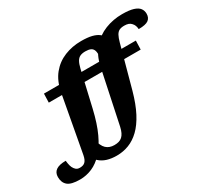

<svg xmlns="http://www.w3.org/2000/svg" viewBox="-363 -1018 1644 1538"><g transform="rotate(-30 459.0 -249.0)"><path d="M911.5 -500.5 909 -418.5H59L61.5 -500.5ZM185 -439Q203.5 -536.5 253.2 -597.5Q303 -658.5 374.8 -687.5Q446.5 -716.5 528.5 -716.5Q588.5 -716.5 626.8 -707Q665 -697.5 688.2 -679.5Q711.5 -661.5 727.5 -636L594.5 -529Q599 -568.5 591.5 -590Q584 -611.5 565.5 -619.8Q547 -628 517.5 -628Q488 -628 468.8 -619.2Q449.5 -610.5 437 -588.8Q424.5 -567 415 -528L339 -200Q310.5 -77.5 271.2 6.8Q232 91 184 142.5Q136 194 81.8 217.2Q27.5 240.5 -31 240.5Q-112 240.5 -144 213.2Q-176 186 -176 135Q-176 94 -146.5 73.2Q-117 52.5 -56.5 52.5Q-53.5 81 -48.2 100.2Q-43 119.5 -32 134Q-20.5 149 -9.8 153.5Q1 158 14.5 158Q30 158 42.2 154.2Q54.5 150.5 63.5 141.8Q72.5 133 78.8 118.8Q85 104.5 89 84ZM562 -461.5Q583 -558 636.5 -619.2Q690 -680.5 764 -709.8Q838 -739 920.5 -739Q987 -739 1024.8 -727Q1062.5 -715 1078.2 -693.8Q1094 -672.5 1094 -644Q1094 -606.5 1068.2 -587.5Q1042.5 -568.5 977.5 -568.5Q976.5 -586 971.2 -600.5Q966 -615 954.5 -627Q944 -639.5 928.2 -645Q912.5 -650.5 891 -650.5Q862 -650.5 844.2 -641.8Q826.5 -633 814.5 -611.2Q802.5 -589.5 792 -550.5L687 -166Q657 -58 618 16.5Q579 91 532.2 136Q485.5 181 432.2 201.5Q379 222 320 222Q270 222 230.8 209.8Q191.5 197.5 163.8 172Q136 146.5 119 105.5L228 20Q241.5 85 270.2 112Q299 139 345.5 139Q368.5 139 386.5 133.8Q404.5 128.5 418 116.2Q431.5 104 441.2 84Q451 64 457.5 34.5Z"/></g></svg>

Font: Newsreader 9pt ExtraBold
Style: Italic
Weight: 800
Italic angle: -17°
Designer: Hugues Gentile
Foundry: Production Type
Version: Version 1.003